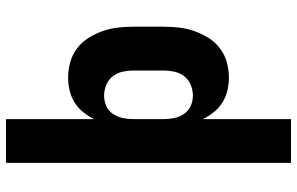

<svg xmlns="http://www.w3.org/2000/svg" viewBox="-195 -580 990 640"><g transform="rotate(-90 300.0 -260.0)"><path d="M77 215V-735H223V-441Q232 -460 246 -477.5Q260 -495 278.5 -506.5Q297 -518 318.5 -523Q340 -528 361 -528Q387 -528 412.5 -521Q438 -514 459 -498Q480 -482 494 -459.5Q508 -437 516.5 -412.5Q525 -388 528 -362Q531 -336 531 -310V-210Q531 -184 528 -158Q525 -132 516.5 -107.5Q508 -83 494 -60.5Q480 -38 459 -22Q438 -6 412.5 1Q387 8 361 8Q340 8 318.5 3Q297 -2 278.5 -13.5Q260 -25 246 -42.5Q232 -60 223 -79V215ZM301 -112Q319 -112 336.5 -119Q354 -126 365.5 -140.5Q377 -155 381 -173.5Q385 -192 385 -210V-310Q385 -328 381 -346.5Q377 -365 365.5 -379.5Q354 -394 336.5 -401Q319 -408 301 -408Q283 -408 266.5 -400.5Q250 -393 240 -378Q230 -363 226.5 -345.5Q223 -328 223 -310V-210Q223 -192 226.5 -174.5Q230 -157 240 -142Q250 -127 266.5 -119.5Q283 -112 301 -112Z"/></g></svg>

Font: Iosevka SS04 Heavy Extended
Style: Regular
Weight: 900
Width: 7
Monospace: yes
Designer: Belleve Invis
Foundry: Belleve Invis
Version: Version 19.0.0; ttfautohint (v1.8.4)